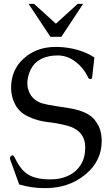

<svg xmlns="http://www.w3.org/2000/svg" viewBox="-20 -949 565 988"><path d="M261.2 -26.9Q300.8 -29.3 337.2 -47.6Q373.5 -65.9 395.5 -101.1Q418.5 -137.7 418.5 -189.5V-194.8Q417 -250 376.5 -279.3Q357.9 -293 331.5 -300.8Q279.8 -314.9 225.8 -320.8Q171.9 -326.7 123.5 -350.1Q80.1 -370.6 58.6 -410.4Q37.1 -450.2 37.1 -497.1Q37.1 -588.9 101.1 -647Q166.5 -707.5 266.1 -707.5H280.8Q389.6 -702.6 465.8 -653.3L454.1 -550.8Q453.1 -542 444.8 -542H442.9Q436.5 -542.5 430.7 -555.7Q409.7 -599.6 369.6 -630.6Q329.6 -661.6 283.2 -663.6H275.4Q230.5 -663.6 195.3 -647.5Q172.4 -635.7 158.7 -621.6Q146 -607.9 136.2 -587.9Q128.4 -571.8 124 -550.3Q120.6 -534.7 120.6 -520.5Q120.6 -501.5 126.5 -485.4Q136.7 -452.6 161.6 -435.1Q180.7 -420.9 203.1 -415.5Q215.3 -412.1 232.9 -408.9Q250.5 -405.8 269.5 -402.8Q297.4 -398.4 328.4 -393.8Q359.4 -389.2 388.7 -380.4Q437.5 -364.7 461.4 -338.9Q479 -318.8 490.2 -294.9Q503.4 -262.7 503.4 -224.1Q503.4 -119.6 418.5 -50.3Q374.5 -14.2 321.3 2.9Q278.3 16.6 229.5 18.6Q218.8 19 208.5 19Q140.6 19 78.6 0L32.2 -128.9Q31.2 -131.3 31.2 -133.8Q31.2 -138.7 34.7 -143.6Q38.6 -149.9 44.9 -149.9Q50.8 -148.4 57.1 -135.7Q88.4 -67.9 135.7 -44.9Q174.8 -25.9 234.9 -25.9Q247.6 -25.9 261.2 -26.9ZM127 -929.2H155.3L267.6 -827.1L379.9 -929.2H407.7L295.9 -759.8H239.3Z"/></svg>

Font: Caudex
Style: Regular
Weight: 400
Version: Version 1.01